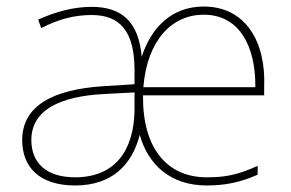

<svg xmlns="http://www.w3.org/2000/svg" viewBox="-20 -558 890 588"><path d="M604 -538C506 -538 443 -474 414 -384C405 -490 354 -537 261 -537C205 -537 150 -522 97 -498L106 -472C163 -501 211 -512 261 -512C347 -512 392 -463 392 -343V-300L296 -294C142 -284 48 -234 48 -129C48 -45 102 10 210 10C322 10 384 -52 408 -145C433 -55 501 10 613 10C670 10 718 0 769 -23V-50C707 -22 670 -15 613 -15C491 -15 416 -105 418 -266H789V-291C795 -430 732 -538 604 -538ZM604 -513C709 -513 763 -423 762 -291H419C431 -436 507 -513 604 -513ZM298 -270 392 -275V-220C390 -99 334 -15 210 -15C123 -15 76 -58 76 -129C76 -222 165 -263 298 -270Z"/></svg>

Font: Noto Sans Gujarati UI Thin
Style: Regular
Weight: 100
Designer: Jelle Bosma - Monotype Design Team, Universal Thirst
Foundry: Monotype Imaging Inc.
Version: Version 2.106